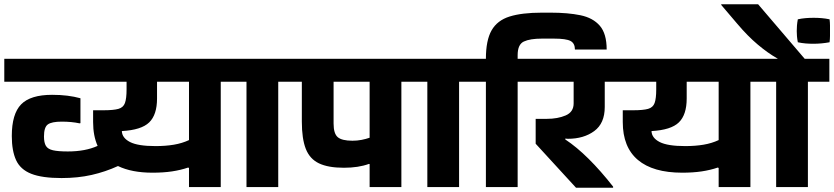

<svg xmlns="http://www.w3.org/2000/svg" viewBox="-30 -881 3889 895"><path d="M257 -51Q166 -51 115.5 -71Q65 -91 45 -134.5Q25 -178 25 -247Q25 -350 68.5 -394.5Q112 -439 213 -439Q251 -439 283.5 -435Q316 -431 345 -423V-307L341 -306Q304 -314 258 -314Q211 -314 193 -301Q175 -288 175 -245Q175 -216 184 -201Q193 -186 217 -180.5Q241 -175 286 -175Q368 -175 425 -201Q404 -248 404 -312V-367H452Q499 -367 522 -373.5Q545 -380 552.5 -401Q560 -422 560 -464V-500H-10V-607H1099V-500H999V-9H851V-98L847 -100Q812 -88 771.5 -82Q731 -76 681 -76Q584 -76 520 -107Q461 -80 397 -65.5Q333 -51 257 -51ZM538 -270Q539 -238 576 -219Q613 -200 695 -200Q742 -200 780.5 -206.5Q819 -213 851 -228V-500H702V-422Q702 -346 665.5 -310.5Q629 -275 538 -270Z M1119 -9V-500H1019V-607H1367V-500H1267V-9Z M1573 -99Q1500 -99 1457 -119.5Q1414 -140 1395.5 -187Q1377 -234 1377 -314V-500H1277V-607H1942V-500H1841V-9H1693V-116L1690 -117Q1641 -99 1573 -99ZM1525 -305Q1525 -258 1544.5 -241.5Q1564 -225 1613 -225Q1635 -225 1655.5 -229Q1676 -233 1693 -239V-500H1525Z M1962 -9V-500H1862V-607H2210V-500H2110V-9Z M2235 -9V-500H2135V-607H2235Q2235 -693 2261.5 -739.5Q2288 -786 2345.5 -804Q2403 -822 2496 -822H2537Q2617 -822 2675.5 -810Q2734 -798 2766 -761Q2798 -724 2798 -650H2650Q2650 -679 2629.5 -690Q2609 -701 2552 -701H2496Q2441 -701 2412 -687.5Q2383 -674 2383 -624V-607H2483V-500H2383V-9Z M2655 -6 2467 -211V-327H2519Q2570 -327 2607 -343Q2644 -359 2644 -399V-500H2408V-607H2889V-500H2789V-382Q2789 -306 2740 -270Q2691 -234 2617 -234Q2611 -234 2605 -235V-231Q2658 -196 2714 -140.5Q2770 -85 2828 -11V-6Z M3320 -9V-98L3316 -100Q3281 -88 3240.5 -82Q3200 -76 3150 -76Q3014 -76 2943.5 -135.5Q2873 -195 2873 -312V-367H2921Q2968 -367 2991 -373.5Q3014 -380 3021.5 -401Q3029 -422 3029 -464V-500H2810V-607H3568V-500H3468V-9ZM3007 -270Q3008 -238 3045 -219Q3082 -200 3164 -200Q3211 -200 3249.5 -206.5Q3288 -213 3320 -228V-500H3171V-422Q3171 -346 3134.5 -310.5Q3098 -275 3007 -270Z M3588 -9V-500H3488V-607H3596L3591 -610Q3549 -634 3502 -673.5Q3455 -713 3406 -771L3332 -858V-861H3504L3721 -607H3836V-500H3736V-9ZM3837 -791Q3839 -775 3839 -762Q3839 -749 3839 -738Q3839 -726 3839 -713.5Q3839 -701 3837 -684Q3799 -677 3761 -677Q3743 -677 3725 -678.5Q3707 -680 3689 -684Q3686 -700 3685 -712.5Q3684 -725 3684 -736Q3684 -748 3685 -761.5Q3686 -775 3689 -791Q3707 -795 3725.5 -796.5Q3744 -798 3763 -798Q3781 -798 3799.5 -796.5Q3818 -795 3837 -791Z"/></svg>

Font: Bakbak One
Style: Regular
Weight: 400
Designer: Saumya Kishore and Sanchit Sawaria
Foundry: A Good Feeling
Version: Version 1.003; ttfautohint (v1.8.3)